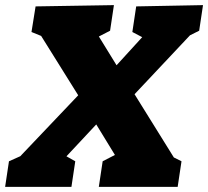

<svg xmlns="http://www.w3.org/2000/svg" viewBox="-43 -730 813 750"><path d="M651 -91 600 -133 666 -100 651 0H343L358 -100L422 -133L421 -100L314 -275H362L191 -92L189 -135L251 -100L236 0H-23L-8 -100L68 -134L7 -89L277 -373L273 -341L105 -610L139 -581L80 -605L96 -705L402 -710L387 -610L323 -577L333 -604L429 -448L394 -455L530 -604L535 -573L474 -605L489 -705L750 -710L735 -610L659 -572L716 -610L462 -340L467 -387Z"/></svg>

Font: Bitter Thin Black
Style: Italic
Weight: 900
Italic angle: -9°
Version: Version 3.020